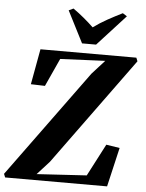

<svg xmlns="http://www.w3.org/2000/svg" viewBox="-83 -1040 827 1091"><g transform="rotate(5 330.0 -495.0)"><path d="M-12 0 -20 -20 425 -630 497 -709.5 241 -698 168 -538 87.5 -540.5 124.5 -743H671.5L679.5 -723L234 -111L164.5 -34.5L449 -52L544.5 -235.5L621.5 -223.5L569.5 0ZM357 -797 265 -977.5 291.5 -990Q323.5 -967.5 353.5 -942.5Q383.5 -917.5 409 -893Q445.5 -920 488.5 -943.8Q531.5 -967.5 573 -988L597.5 -972.5L437 -797Z"/></g></svg>

Font: Merriweather 120pt ExtraBold
Style: Italic
Weight: 800
Italic angle: -7.8°
Version: Version 2.101